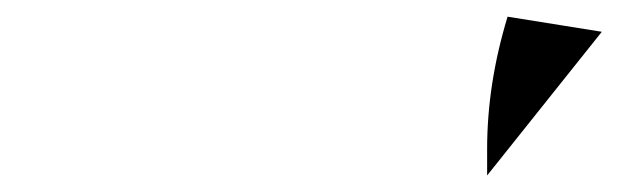

<svg xmlns="http://www.w3.org/2000/svg" viewBox="-20 -869 738 229"><path d="M561 -659.7Q561 -667.5 561 -691.4Q561 -769 585.4 -849.1L697.8 -831.1Z"/></svg>

Font: UnifrakturCook
Style: Bold
Weight: 700
Designer: j. 'mach' wust
Version: Version 2011-09-01